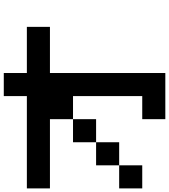

<svg xmlns="http://www.w3.org/2000/svg" viewBox="42 -958 915 1040"><g transform="rotate(-90 500.0 -437.5)"><path d="M0 -125V-250H125V-125ZM0 -625V-750H500V-875H625V-750H875V-625H625V0H375V-125H500V-500H375V-625ZM250 -250H125V-375H250ZM250 -375V-500H375V-375Z"/></g></svg>

Font: GalmuriMono7 Regular
Style: Regular
Weight: 400
Designer: Lee Minseo (quiple)
Version: Version 2.399;hotconv 1.1.1;makeotfexe 2.6.0 DEVELOPMENT